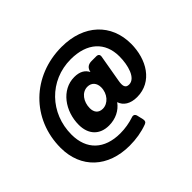

<svg xmlns="http://www.w3.org/2000/svg" viewBox="-186 -947 1452 1452"><g transform="rotate(-45 540.0 -221.5)"><path d="M543 -317C588 -317 614 -285 614 -240C614 -172 565 -116 508 -116C463 -116 441 -146 441 -189C441 -257 483 -317 543 -317ZM73 -133C73 85 224 225 454 225C524 225 589 214 648 192C666 186 671 173 667 155L655 104C650 85 636 78 617 85C573 100 522 109 470 109C301 109 202 15 202 -146C202 -373 372 -553 601 -553C776 -553 877 -460 877 -308C877 -214 847 -105 778 -105C739 -105 734 -135 742 -181L780 -400C784 -421 773 -432 753 -432H703C667 -432 645 -415 638 -379C619 -418 582 -439 525 -439C388 -439 293 -305 293 -159C293 -56 353 7 452 7C522 7 583 -23 620 -75C636 -25 683 5 754 5C918 5 1007 -146 1007 -313C1007 -523 858 -668 618 -668C306 -668 73 -440 73 -133Z"/></g></svg>

Font: Arvore Sans
Style: Bold
Weight: 700
Designer: Jonny Pinhorn (Latin) Dan Schunck (customization for Arvore)
Version: Version 1.000;Glyphs 3.3 (3305)